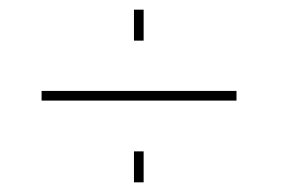

<svg xmlns="http://www.w3.org/2000/svg" viewBox="-20 -469 588 397"><path d="M257 -385V-449H277V-385ZM257 -92V-156H277V-92ZM66 -261V-281H469V-261Z"/></svg>

Font: Raleway Thin Thin
Style: Italic
Weight: 250
Italic angle: -12°
Version: Version 4.026